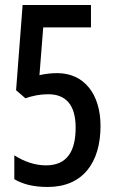

<svg xmlns="http://www.w3.org/2000/svg" viewBox="-20 -734 460 764"><path d="M170 10C308 10 380 -85 380 -233C380 -359 315 -443 208 -443C187 -443 164 -441 137 -435L152 -625H342V-714H70L44 -375L81 -343C111 -353 138 -359 172 -359C240 -359 281 -319 281 -226C281 -135 249 -76 163 -76C119 -76 76 -91 37 -116V-21C72 0 116 10 170 10Z"/></svg>

Font: Noto Sans Gurmukhi UI ExtraCondensed Medium
Style: Regular
Weight: 500
Width: 2
Designer: Jelle Bosma - Monotype Design Team
Foundry: Monotype Imaging Inc.
Version: Version 2.004